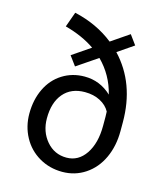

<svg xmlns="http://www.w3.org/2000/svg" viewBox="-116 -858 817 955"><g transform="rotate(15 293.0 -380.5)"><path d="M400.4 -635.3Q522 -506.3 522 -306.6V-261.2Q522 -184.1 493.4 -122.3Q464.8 -60.5 412.1 -25.4Q359.4 9.8 293.9 9.8Q228 9.8 174.3 -21.7Q120.6 -53.2 91.1 -107.9Q61.5 -162.6 61.5 -228Q61.5 -299.8 88.9 -356.7Q116.2 -413.6 166.7 -445.3Q217.3 -477.1 280.3 -477.1Q359.9 -477.1 418.9 -421.4Q395.5 -516.6 326.7 -585.4L220.2 -513.2L184.6 -561.5L278.3 -625.5Q213.9 -669.9 124.5 -693.8L152.3 -771.5Q269 -745.1 354.5 -677.2L446.8 -740.2L482.4 -691.4ZM431.6 -310.1 430.7 -337.4Q414.6 -367.2 380.6 -385Q346.7 -402.8 301.8 -402.8Q231 -402.8 191.4 -356.2Q151.9 -309.6 151.9 -228Q151.9 -159.7 192.6 -111.8Q233.4 -64 295.9 -64Q356.9 -64 394.3 -119.1Q431.6 -174.3 431.6 -264.2Z"/></g></svg>

Font: RobotoInd
Style: Regular
Weight: 400
Designer: Google
Version: Version 2.001101; 2014